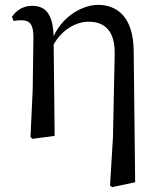

<svg xmlns="http://www.w3.org/2000/svg" viewBox="-20 -557 650 787"><path d="M431 204 440 210 534 190 528 -347C527 -492 456 -537 382 -537C324 -537 241 -497 200 -409C196 -506 163 -533 111 -533C72 -533 45 -512 29 -488L36 -471C47 -473 57 -474 67 -474C103 -474 117 -457 117 -403L114 -189L105 5L113 12L204 0L200 -375C236 -438 294 -468 343 -468C408 -468 453 -432 450 -331L443 6Z"/></svg>

Font: Noto Serif JP Medium
Style: Regular
Weight: 500
Designer: Ryoko NISHIZUKA 西塚涼子 (kana & ideographs); Frank Grießhammer (Latin, Greek & Cyrillic); Wenlong ZHANG 张文龙 (bopomofo); San
Foundry: Adobe
Version: Version 2.001;hotconv 1.1.0;makeotfexe 2.6.0